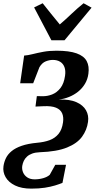

<svg xmlns="http://www.w3.org/2000/svg" viewBox="-58 -872 610 1156"><path d="M130.5 263.7Q71.6 263.7 32.5 244.6Q-6.6 225.5 -24.2 194.6Q-41.9 163.7 -37.1 129Q-33.4 102.9 -22.1 79.8Q-10.8 56.6 12.1 37.8Q34.9 18.9 72.5 5.9Q110 -7.2 166.1 -12.5Q208 -16.1 240.7 -28.1Q273.3 -40.2 294.3 -65.7Q315.3 -91.3 321.4 -134.9Q326.1 -167.2 316.1 -189.9Q306.1 -212.6 279.1 -223.7Q252.1 -234.8 204.7 -232.6L155.6 -230.4L163.8 -293.3L198.7 -292.7Q226.8 -292.2 255.5 -303.2Q284.2 -314.3 305.8 -341.6Q327.3 -369 333.7 -416.2Q338.1 -446.6 330.1 -467.9Q322.2 -489.2 304.1 -500.2Q286.1 -511.3 259.6 -511.3Q239.6 -511.3 217.4 -502.6Q195.2 -493.9 179.3 -467.2L141.7 -370.5H63.4L87.3 -537.3Q110.1 -538.9 138.6 -546.2Q167.1 -553.4 202.7 -560.1Q238.3 -566.7 281.8 -566.7Q358.7 -566.7 403.1 -550.8Q447.6 -534.9 464 -504Q480.5 -473.1 474.2 -427.9Q469.7 -394.1 453.3 -366.9Q436.9 -339.8 412.4 -320.2Q387.9 -300.6 358.2 -288.5Q328.6 -276.4 296.7 -272.5Q360.9 -274.9 401.6 -257.1Q442.2 -239.2 459.9 -208Q477.6 -176.8 472 -138.3Q465.3 -89.1 436.1 -49Q406.9 -8.8 345.9 16Q285 40.9 182.2 44.5Q155.4 45.5 136.2 52.4Q117.1 59.3 104.6 70.8Q92 82.3 85.2 96.8Q78.4 111.3 75.9 127.3Q73.1 147.4 81 166Q88.8 184.5 106.5 196.2Q124.1 207.8 150.5 207.8Q177.6 207.8 202.1 200.7Q226.6 193.7 241.3 180.7L274.8 120.4H339.5L318.1 229.1Q299.9 236.5 273.6 244.6Q247.2 252.7 212 258.2Q176.8 263.7 130.5 263.7ZM147.4 -827.3 198.9 -852.4Q223.9 -821.4 249.5 -788.9Q275.1 -756.5 302 -724.7Q339 -756.5 372.8 -788.9Q406.6 -821.4 445.3 -852.4L493.3 -825.8L330.5 -629.6H251.4Z"/></svg>

Font: Merriweather Light
Style: Italic
Weight: 300
Italic angle: -7.8°
Designer: Eben Sorkin
Foundry: Eben Sorkin
Version: Version 2.101